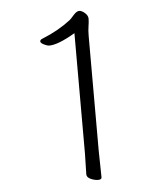

<svg xmlns="http://www.w3.org/2000/svg" viewBox="-52 -754 704 812"><g transform="rotate(-5 300.0 -348.5)"><path d="M286 -616Q213 -573 176 -573Q167 -573 153 -580Q139 -587 139 -594Q139 -601 150 -605Q218 -632 271 -673Q275 -676 289 -692Q303 -708 314 -708Q325 -708 338 -696.5Q351 -685 351 -672Q351 -659 348 -640.5Q345 -622 345 -600V-111L347 1Q347 11 332 11Q317 11 300.5 3.5Q284 -4 284 -17L286 -105Z"/></g></svg>

Font: ToneOZ-Pinyin-WenKai-Light
Style: Light
Weight: 300
Designer: Fontworks Inc.
Foundry: ToneOZ
Version: Version 0.240331